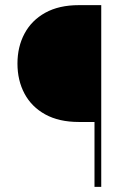

<svg xmlns="http://www.w3.org/2000/svg" viewBox="-20 -731 502 751"><path d="M376 0H349.6V-253.9H288.6Q210.9 -253.9 157.2 -283.4Q103.5 -313 75.9 -364.7Q48.3 -416.5 48.3 -482.4Q48.3 -547.9 75.9 -599.6Q103.5 -651.4 157.2 -681.2Q210.9 -710.9 288.6 -710.9H376Z"/></svg>

Font: Vazirmatn RD UI Thin
Style: Regular
Weight: 100
Designer: Saber Rastikerdar
Foundry: Saber Rastikerdar
Version: Version 33.003